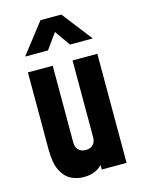

<svg xmlns="http://www.w3.org/2000/svg" viewBox="-119 -851 701 935"><g transform="rotate(-15 231.5 -383.5)"><path d="M186 13Q153.5 13 123.2 -1.5Q93 -16 73.5 -53.8Q54 -91.5 54 -162V-550H179V-162Q179 -139.5 192 -125.8Q205 -112 229 -112Q253 -112 266 -125.8Q279 -139.5 279 -162V-550H404V0H279V-84L301 -55Q285.5 -23 256.8 -5Q228 13 186 13ZM61 -628 179 -780H284L402 -628H287L232 -706L176 -628Z"/></g></svg>

Font: Mohave Light
Style: Bold
Weight: 700
Version: Version 2.003